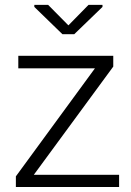

<svg xmlns="http://www.w3.org/2000/svg" viewBox="-20 -753 529 773"><path d="M116.2 -49.3H459.5V0H43.9V-43L362.3 -478H53.7V-528.3H436V-484.9ZM255.4 -650.9 336.4 -733.4H392.6V-725.1L278.8 -615.2H231.4L118.2 -725.1V-733.4H173.8Z"/></svg>

Font: Roboto Web
Style: Light
Weight: 300
Designer: Google
Version: Version 1.200310; 2013